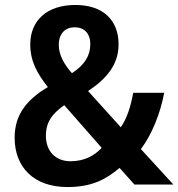

<svg xmlns="http://www.w3.org/2000/svg" viewBox="-20 -744 719 774"><path d="M284 -724C170 -724 102 -662 102 -565C102 -495 132 -445 173 -393C87 -342 39 -281 39 -189C39 -70 116 10 252 10C351 10 407 -21 462 -67L522 0H679L548 -143C593 -203 626 -286 642 -370H517C507 -315 492 -267 467 -231L335 -377C409 -426 458 -483 458 -565C458 -665 393 -724 284 -724ZM281 -634C319 -634 344 -610 344 -566C344 -520 322 -483 270 -449C237 -486 217 -524 217 -563C217 -610 244 -634 281 -634ZM239 -320 390 -148C360 -116 320 -94 264 -94C203 -94 165 -136 165 -196C165 -252 190 -285 239 -320Z"/></svg>

Font: Noto Sans Myanmar UI SemiCondensed SemiBold
Style: Regular
Weight: 600
Width: 4
Designer: Monotype Design Team
Foundry: Monotype Imaging Inc.
Version: Version 2.103